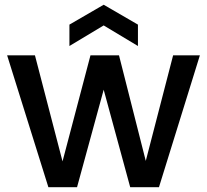

<svg xmlns="http://www.w3.org/2000/svg" viewBox="-20 -782 865 802"><path d="M182.1 0 9.8 -550.8H126L241.2 -107.9L357.9 -550.8H477.1L588.9 -109.9L703.1 -550.8H814.9L644 0H523.9L413.1 -407.2L301.8 0ZM556.2 -679.2V-589.8L413.1 -675.8L270 -589.8V-679.2L413.1 -762.2Z"/></svg>

Font: SVN-Poppins Medium
Style: Regular
Weight: 500
Designer: Ninad Kale (Devanagari), Jonny Pinhorn (Latin)
Foundry: Indian Type Foundry
Version: Version 3.002 2017